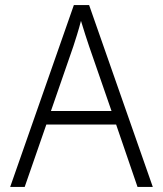

<svg xmlns="http://www.w3.org/2000/svg" viewBox="-20 -734 640 754"><path d="M20 0 270 -714H330L580 0H520L436 -245H162L77 0ZM268 -552 180 -298H418L330 -552Q324 -570 315 -597.5Q306 -625 298 -652Q291 -625 282.5 -597.5Q274 -570 268 -552Z"/></svg>

Font: Noto Sans Mono Light
Style: Regular
Weight: 300
Designer: Monotype Design Team
Foundry: Monotype Imaging Inc.
Version: Version 2.014; ttfautohint (v1.8.4.7-5d5b)